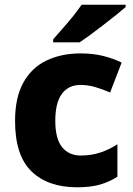

<svg xmlns="http://www.w3.org/2000/svg" viewBox="-20 -879 566 816"><path d="M308 -83Q184 -83 114 -150.5Q44 -218 44 -365Q44 -465 79.5 -528.5Q115 -592 178 -622Q241 -652 322 -652Q376 -652 419.5 -641Q463 -630 497 -613L448 -486Q413 -501 383 -509.5Q353 -518 322 -518Q271 -518 243 -480Q215 -442 215 -366Q215 -289 244 -253.5Q273 -218 323 -218Q367 -218 405.5 -230.5Q444 -243 479 -266V-128Q445 -106 405 -94.5Q365 -83 308 -83ZM514 -849Q498 -835 473 -815Q448 -795 419.5 -773Q391 -751 364.5 -731.5Q338 -712 318 -699H206V-712Q222 -731 245 -756.5Q268 -782 290 -809.5Q312 -837 327 -859H514Z"/></svg>

Font: Noto Sans Kannada UI ExtraBold
Style: Regular
Weight: 800
Designer: Jelle Bosma - Monotype Design Team
Foundry: Monotype Imaging Inc.
Version: Version 2.005; ttfautohint (v1.8.4.7-5d5b)